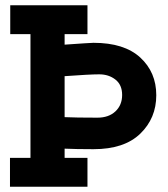

<svg xmlns="http://www.w3.org/2000/svg" viewBox="-20 -711 641 731"><path d="M226 -110H313V0H18V-110H96V-581H19V-691H313V-581H226V-541Q326 -548 336 -548Q453 -548 514 -492Q575 -436 575 -348.5Q575 -261 514 -202Q453 -143 336 -143Q269 -143 226 -145ZM226 -421V-265Q267 -263 351 -263Q394 -263 419.5 -287Q445 -311 445 -349.5Q445 -388 419.5 -408Q394 -428 358 -428Q322 -428 226 -421Z"/></svg>

Font: Cherry Swash
Style: Bold
Weight: 700
Designer: Kasatkina Nataliya
Foundry: Nataliya Kasatkina
Version: Version 1.001